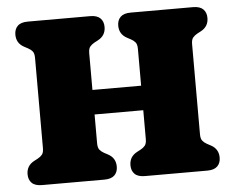

<svg xmlns="http://www.w3.org/2000/svg" viewBox="-50 -760 1003 819"><g transform="rotate(-5 451.0 -350.0)"><path d="M211.5 -385.5H650.5V-280.5H211.5ZM347 -157Q347 -137.5 354.5 -128.8Q362 -120 373 -114L389 -105.5Q422 -88 422 -51Q422 -27.5 408 -13.8Q394 0 364.5 0H97.5Q68 0 54 -13.8Q40 -27.5 40 -51Q40 -88 73 -105.5L89 -114Q100.5 -120 107.8 -128.8Q115 -137.5 115 -157V-543Q115 -562.5 107.8 -571.2Q100.5 -580 89 -586L73 -594.5Q40 -612 40 -649Q40 -672.5 54 -686.2Q68 -700 97.5 -700H364.5Q394 -700 408 -686.2Q422 -672.5 422 -649Q422 -612 389 -594.5L373 -586Q362 -580 354.5 -571.2Q347 -562.5 347 -543ZM787.5 -157Q787.5 -137.5 795 -128.8Q802.5 -120 813.5 -114L829.5 -105.5Q862.5 -88 862.5 -51Q862.5 -27.5 848.5 -13.8Q834.5 0 805 0H538Q508.5 0 494.5 -13.8Q480.5 -27.5 480.5 -51Q480.5 -88 513.5 -105.5L529.5 -114Q541 -120 548.2 -128.8Q555.5 -137.5 555.5 -157V-543Q555.5 -562.5 548.2 -571.2Q541 -580 529.5 -586L513.5 -594.5Q480.5 -612 480.5 -649Q480.5 -672.5 494.5 -686.2Q508.5 -700 538 -700H805Q834.5 -700 848.5 -686.2Q862.5 -672.5 862.5 -649Q862.5 -612 829.5 -594.5L813.5 -586Q802.5 -580 795 -571.2Q787.5 -562.5 787.5 -543Z"/></g></svg>

Font: Fraunces SuperSoft Wonky
Style: Regular
Weight: 900
Version: Version 1.000;[b76b70a41]